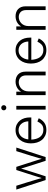

<svg xmlns="http://www.w3.org/2000/svg" viewBox="1135 -1885 762 3072"><g transform="rotate(-90 1516.0 -349.0)"><path d="M382 -469Q414 -371 440 -289Q451 -254 462.5 -218.5Q474 -183 483.5 -153Q493 -123 500 -99.5Q507 -76 510 -65H512Q515 -80 522.5 -105Q530 -130 539 -161.5Q548 -193 558.5 -228Q569 -263 580 -297Q605 -377 634 -469H691L539 0H479Q450 -89 425 -167Q414 -200 403.5 -234Q393 -268 383.5 -298.5Q374 -329 366.5 -353.5Q359 -378 355 -393Q351 -378 343.5 -353.5Q336 -329 326.5 -298.5Q317 -268 306 -234Q295 -200 285 -167Q260 -89 231 0H171L19 -469H80Q109 -374 135 -293Q145 -258 156 -223Q167 -188 176 -157.5Q185 -127 192 -102.5Q199 -78 202 -65H204Q209 -82 220.5 -119Q232 -156 246 -201Q260 -246 275.5 -293.5Q291 -341 303.5 -380Q316 -419 324 -444L332 -469Z M1160 -110Q1134 -55 1089 -21.5Q1044 12 974 12Q922 12 881.5 -7Q841 -26 813.5 -59.5Q786 -93 772 -138Q758 -183 758 -236Q758 -287 772 -331.5Q786 -376 813 -409.5Q840 -443 880 -462Q920 -481 971 -481Q1023 -481 1061 -461.5Q1099 -442 1124 -410.5Q1149 -379 1161 -338Q1173 -297 1173 -254V-229H818Q820 -190 830 -154.5Q840 -119 858.5 -93Q877 -67 906 -51.5Q935 -36 974 -36Q1029 -36 1058.5 -62Q1088 -88 1109 -132ZM968 -433Q937 -433 911.5 -421.5Q886 -410 867.5 -389Q849 -368 837 -339.5Q825 -311 822 -277H1111Q1107 -349 1068.5 -391Q1030 -433 968 -433Z M1287 -669Q1287 -687 1298.5 -698.5Q1310 -710 1328 -710Q1346 -710 1357.5 -698.5Q1369 -687 1369 -669Q1369 -652 1357.5 -640.5Q1346 -629 1328 -629Q1310 -629 1298.5 -640.5Q1287 -652 1287 -669ZM1298 -469H1358V0H1298Z M1530 -469H1585V-391Q1594 -409 1609 -425Q1624 -441 1644.5 -453.5Q1665 -466 1691 -473.5Q1717 -481 1747 -481Q1781 -481 1810 -471Q1839 -461 1860.5 -441Q1882 -421 1894 -391Q1906 -361 1906 -321V0H1846V-309Q1846 -370 1814.5 -400Q1783 -430 1735 -430Q1706 -430 1679.5 -418.5Q1653 -407 1633 -387Q1613 -367 1601.5 -338.5Q1590 -310 1590 -276V0H1530Z M2437 -110Q2411 -55 2366 -21.5Q2321 12 2251 12Q2199 12 2158.5 -7Q2118 -26 2090.5 -59.5Q2063 -93 2049 -138Q2035 -183 2035 -236Q2035 -287 2049 -331.5Q2063 -376 2090 -409.5Q2117 -443 2157 -462Q2197 -481 2248 -481Q2300 -481 2338 -461.5Q2376 -442 2401 -410.5Q2426 -379 2438 -338Q2450 -297 2450 -254V-229H2095Q2097 -190 2107 -154.5Q2117 -119 2135.5 -93Q2154 -67 2183 -51.5Q2212 -36 2251 -36Q2306 -36 2335.5 -62Q2365 -88 2386 -132ZM2245 -433Q2214 -433 2188.5 -421.5Q2163 -410 2144.5 -389Q2126 -368 2114 -339.5Q2102 -311 2099 -277H2388Q2384 -349 2345.5 -391Q2307 -433 2245 -433Z M2575 -469H2630V-391Q2639 -409 2654 -425Q2669 -441 2689.5 -453.5Q2710 -466 2736 -473.5Q2762 -481 2792 -481Q2826 -481 2855 -471Q2884 -461 2905.5 -441Q2927 -421 2939 -391Q2951 -361 2951 -321V0H2891V-309Q2891 -370 2859.5 -400Q2828 -430 2780 -430Q2751 -430 2724.5 -418.5Q2698 -407 2678 -387Q2658 -367 2646.5 -338.5Q2635 -310 2635 -276V0H2575Z"/></g></svg>

Font: Post Grotesk Light
Style: Light
Weight: 300
Version: Version 1.0